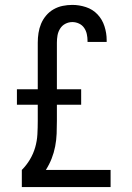

<svg xmlns="http://www.w3.org/2000/svg" viewBox="-20 -763 540 783"><path d="M69 0V-70Q88 -89 102 -112.5Q116 -136 123.5 -162Q131 -188 132.5 -215Q134 -242 134 -270V-336H49V-399H134V-589Q134 -609 137 -628.5Q140 -648 147.5 -666Q155 -684 168 -699.5Q181 -715 198.5 -725Q216 -735 235.5 -739Q255 -743 275 -743Q303 -743 330.5 -734Q358 -725 377.5 -704.5Q397 -684 406 -656Q415 -628 415 -600V-592H337V-596Q337 -610 334 -624Q331 -638 323 -649.5Q315 -661 302 -667Q289 -673 275 -673Q260 -673 246.5 -666Q233 -659 225 -646Q217 -633 214.5 -618.5Q212 -604 212 -589V-399H311V-336H212V-270Q212 -244 211 -218Q210 -192 205 -166Q200 -140 190.5 -116Q181 -92 167 -70H431V0Z"/></svg>

Font: Iosevka Curly Slab
Style: Regular
Weight: 400
Monospace: yes
Designer: Belleve Invis
Foundry: Belleve Invis
Version: Version 22.1.2; ttfautohint (v1.8.4)